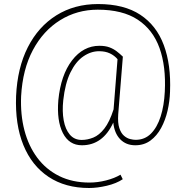

<svg xmlns="http://www.w3.org/2000/svg" viewBox="-20 -709 936 950"><path d="M465.3 -689Q593.8 -689 674.1 -636Q754.4 -583 790.5 -485.8Q826.7 -388.7 821.3 -255.4Q819.8 -208 809.1 -161.4Q798.3 -114.7 777.3 -75.9Q756.3 -37.1 724.6 -13.7Q692.9 9.8 649.4 9.8Q603.5 9.8 574.7 -20Q545.9 -49.8 540.5 -102.5Q488.8 9.8 385.3 9.8Q321.8 9.8 291 -50.8Q260.3 -111.3 268.6 -212.9Q280.8 -337.9 336.4 -410.2Q392.1 -482.4 471.7 -482.4Q501 -482.4 521.2 -474.9Q541.5 -467.3 557.4 -455.1Q573.2 -442.9 587.9 -428.7L564.9 -143.1Q562 -101.1 570.3 -75.7Q578.6 -50.3 593.3 -37.6Q607.9 -24.9 623.8 -21Q639.6 -17.1 650.9 -17.1Q696.3 -17.1 727.1 -48.1Q757.8 -79.1 774.9 -132.8Q792 -186.5 795.4 -255.4Q801.8 -380.4 769.3 -471.2Q736.8 -562 661.6 -611.6Q586.4 -661.1 463.4 -661.1Q361.3 -661.1 277.6 -609.1Q193.8 -557.1 142.8 -461.4Q91.8 -365.7 84.5 -233.4Q80.6 -142.1 100.8 -64.5Q121.1 13.2 164.3 71.3Q207.5 129.4 272.7 161.9Q337.9 194.3 422.9 194.3Q463.4 194.3 505.1 183.6Q546.9 172.9 576.2 155.3L587.4 177.7Q556.2 198.7 508.8 210Q461.4 221.2 420.9 221.2Q303.2 221.2 220.2 166Q137.2 110.8 95.7 9Q54.2 -92.8 59.6 -233.4Q65.9 -373.5 117.7 -475.3Q169.4 -577.1 258.8 -633.1Q348.1 -689 465.3 -689ZM384.3 -16.6Q412.6 -16.6 441.7 -28.3Q470.7 -40 496.3 -72.8Q522 -105.5 542 -168L561.5 -416Q546.4 -434.1 523.9 -444.8Q501.5 -455.6 470.2 -455.6Q429.7 -455.6 392.3 -429.9Q355 -404.3 328.6 -350.6Q302.2 -296.9 293 -212.9Q287.1 -157.7 295.2 -113.5Q303.2 -69.3 325.4 -43Q347.7 -16.6 384.3 -16.6Z"/></svg>

Font: Robert Sans Thin
Style: Regular
Weight: 100
Designer: Christian Robertson (extended by Adam Twardoch)
Foundry: Google
Version: Version 12.135;April 2, 2019;FontCreator 11.5.0.2425 64-bit;